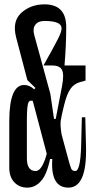

<svg xmlns="http://www.w3.org/2000/svg" viewBox="-20 -842 428 873"><path d="M262.2 -451.1 233.3 -301.1H225.6L208.9 -415.6L135.6 -683.3Q127.8 -712.2 140.6 -729.4Q153.3 -746.7 182.2 -746.7Q260 -746.7 260 -713.3Q260 -697.8 244.4 -666.7Q228.9 -635.6 177.8 -544.4H216.7Q251.1 -544.4 261.7 -524.4Q272.2 -504.4 262.2 -451.1ZM368.9 -544.4H273.3Q281.1 -636.7 281.1 -718.9Q281.1 -822.2 182.2 -822.2Q120 -822.2 77.2 -783.9Q34.4 -745.6 53.3 -672.2L104.4 -477.8L141.1 -442.2L135.6 -435.6Q114.4 -455.6 90 -455.6Q22.2 -455.6 22.2 -290V-78.9Q22.2 -37.8 45 -13.3Q67.8 11.1 104.4 11.1Q145.6 11.1 174.4 -28.9Q203.3 -68.9 218.9 -183.3L203.3 -242.2Q203.3 -167.8 184.4 -116.1Q165.6 -64.4 142.2 -64.4Q102.2 -64.4 102.2 -122.2V-296.7Q102.2 -333.3 104.4 -352.8Q106.7 -372.2 110.6 -378.3Q114.4 -384.4 122.2 -384.4Q136.7 -384.4 158.9 -362.2L122.2 -408.9L198.9 -118.9H217.8Q208.9 11.1 291.1 11.1Q375.6 11.1 371.1 -174.4L367.8 -308.9H352.2L348.9 -177.8Q345.6 -64.4 322.2 -64.4Q308.9 -64.4 303.9 -75Q298.9 -85.6 286.7 -132.2Q282.2 -147.8 280 -156.7L260 -231.1Q253.3 -271.1 256.1 -292.8Q258.9 -314.4 272.2 -366.7Q284.4 -415.6 300.6 -438.3Q316.7 -461.1 344.4 -468.9L368.9 -475.6Z"/></svg>

Font: Le Murmure
Style: Regular
Weight: 600
Width: 2
Designer: Jeremy Landes, Alexander Slobzheninov (Cyrillic)
Foundry: Velvetyne Type Foundry
Version: Version 1.0